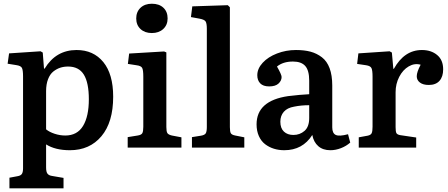

<svg xmlns="http://www.w3.org/2000/svg" viewBox="-20 -794 2412 1033"><path d="M30.8 219.2V162.1L75.2 153.8Q91.8 150.9 97.9 141.4Q104 131.8 104 111.8V-383.8Q104 -417 97.9 -428.7Q91.8 -440.4 66.9 -443.8L21 -451.2L28.8 -506.8L198.2 -518.1L210 -511.2L216.8 -424.8H220.2Q280.8 -524.9 392.1 -524.9Q482.9 -524.9 535.9 -460Q588.9 -395 588.9 -273.9Q588.9 -136.2 525.6 -61Q462.4 14.2 356 14.2Q277.3 14.2 228 -17.1V106.9Q228 130.9 235.6 140.6Q243.2 150.4 261.2 152.8L321.8 163.1V219.2ZM331.1 -64.9Q395.5 -64.9 426.8 -116.5Q458 -168 458 -259.8Q458 -348.6 431.2 -392.3Q404.3 -436 346.2 -436Q323.7 -436 304.2 -429.7Q284.7 -423.3 266.8 -409.2Q249 -395 238.5 -367.9Q228 -340.8 228 -303.2V-98.1Q245.6 -83.5 274.2 -74.2Q302.7 -64.9 331.1 -64.9Z M712.9 -694.8Q712.9 -730 735.8 -752Q758.8 -773.9 796.9 -773.9Q836.4 -773.9 859.1 -752.4Q881.8 -731 881.8 -694.8Q881.8 -659.7 858.2 -637.9Q834.5 -616.2 796.9 -616.2Q759.3 -616.2 736.1 -637.7Q712.9 -659.2 712.9 -694.8ZM667 0V-56.2L720.7 -64.9Q740.2 -67.9 745.6 -77.4Q751 -86.9 751 -111.8V-381.8Q751 -417 744.9 -428.5Q738.8 -439.9 714.8 -442.9L668 -450.2L674.8 -505.9L862.8 -517.1L875 -512.2V-110.8Q875 -86.9 880.4 -78.1Q885.7 -69.3 904.8 -64.9L956.1 -55.2V0Z M1012.7 0V-56.2L1061.5 -64Q1081.5 -67.4 1087.2 -77.1Q1092.8 -86.9 1092.8 -110.8V-639.2Q1092.8 -668.9 1085.9 -679Q1079.1 -689 1052.7 -693.8L1007.3 -702.1L1014.6 -759.8L1205.6 -766.1L1216.8 -754.9V-109.9Q1216.8 -85.9 1221.9 -77.1Q1227.1 -68.4 1245.6 -64.9L1294.4 -55.2V0Z M1509.3 14.2Q1479.5 14.2 1453.6 6.1Q1427.7 -2 1406.5 -18.1Q1385.3 -34.2 1372.8 -61.8Q1360.4 -89.4 1360.4 -125Q1360.4 -252 1530.3 -276.9Q1594.7 -284.7 1643.6 -287.1V-359.9Q1643.6 -415 1622.3 -439Q1601.1 -462.9 1556.2 -462.9Q1502.9 -462.9 1470.2 -436Q1495.1 -392.6 1495.1 -379.9Q1495.1 -359.9 1478.5 -344.5Q1461.9 -329.1 1428.2 -329.1Q1396 -329.1 1380.1 -345.5Q1364.3 -361.8 1364.3 -389.2Q1364.3 -424.8 1393.3 -456.3Q1422.4 -487.8 1470.5 -506.3Q1518.6 -524.9 1572.3 -524.9Q1617.2 -524.9 1650.9 -515.9Q1684.6 -506.8 1711.9 -485.8Q1739.3 -464.8 1753.4 -426.8Q1767.6 -388.7 1767.6 -334V-108.9Q1767.6 -77.1 1786.4 -68.1Q1805.2 -59.1 1852.5 -71.8L1864.3 -26.9Q1842.8 -7.8 1814.2 3.2Q1785.6 14.2 1757.3 14.2Q1717.3 14.2 1692.4 -7.6Q1667.5 -29.3 1660.2 -67.9Q1608.4 14.2 1509.3 14.2ZM1558.6 -67.9Q1593.3 -67.9 1618.4 -89.8Q1643.6 -111.8 1643.6 -159.2V-228Q1600.6 -228 1562.5 -220.2Q1525.4 -213.9 1506.8 -192.4Q1488.3 -170.9 1488.3 -139.2Q1488.3 -104 1507.6 -85.9Q1526.9 -67.9 1558.6 -67.9Z M1910.2 0V-55.2L1958 -64Q1975.1 -67.4 1979.7 -77.6Q1984.4 -87.9 1984.4 -111.8V-380.9Q1984.4 -416 1978.5 -427.7Q1972.7 -439.5 1950.2 -442.9L1901.4 -450.2L1908.2 -506.8L2076.2 -518.1L2088.4 -511.2L2096.2 -423.8H2099.1Q2155.3 -524.9 2250 -524.9Q2299.8 -524.9 2332 -498Q2364.3 -471.2 2364.3 -420.9Q2364.3 -381.3 2344.5 -359.1Q2324.7 -336.9 2287.1 -336.9Q2256.3 -336.9 2239.3 -349.9Q2222.2 -362.8 2222.2 -383.8Q2222.2 -406.2 2243.2 -445.8Q2210.4 -455.1 2179 -436.8Q2147.5 -418.5 2127.9 -380.6Q2108.4 -342.8 2108.4 -297.9V-109.9Q2108.4 -86.9 2112.5 -78.4Q2116.7 -69.8 2133.3 -66.9L2219.2 -54.2V0Z"/></svg>

Font: Literata Book SemiBold
Style: Regular
Weight: 600
Designer: Latin by Veronika Burian and Jose Scaglione. Greek by Irene Vlachou. Cyrillic by Vera Evstafieva
Foundry: TypeTogether
Version: Version 2.003;PS 002.003;hotconv 1.0.88;makeotf.lib2.5.64775